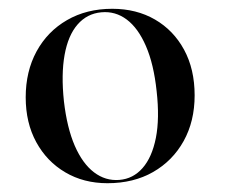

<svg xmlns="http://www.w3.org/2000/svg" viewBox="-20 -731 514 437"><path d="M235.5 -711Q290.5 -711 332.8 -686.5Q375 -662 399 -617.8Q423 -573.5 423 -514Q423 -455 398 -410Q373 -365 328.5 -339.5Q284 -314 224.5 -314Q170.5 -314 128.5 -338.8Q86.5 -363.5 62.5 -407.5Q38.5 -451.5 38.5 -509.5Q38.5 -568.5 63.2 -614Q88 -659.5 132.5 -685.2Q177 -711 235.5 -711ZM251.5 -321.5Q283 -324 304.5 -348.5Q326 -373 334.8 -417.2Q343.5 -461.5 336.5 -523.5Q330 -585 312.2 -626Q294.5 -667 268.5 -686.5Q242.5 -706 210.5 -703Q178 -700 156.5 -675.2Q135 -650.5 127 -606Q119 -561.5 125.5 -500.5Q132.5 -440 150.2 -399.2Q168 -358.5 194 -338.8Q220 -319 251.5 -321.5Z"/></svg>

Font: Fraunces 120pt
Style: Regular
Weight: 400
Version: Version 1.000;[b76b70a41]